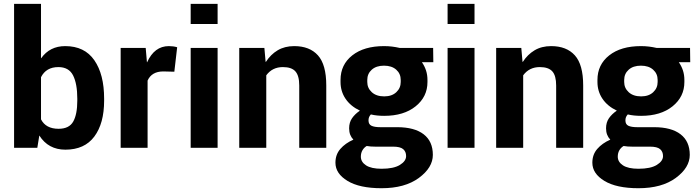

<svg xmlns="http://www.w3.org/2000/svg" viewBox="-20 -782 3686 1016"><path d="M326 10Q235.5 10 188 -65L177.5 0H54.5V-761.5H197V-474.5L198 -474Q243.5 -538 325 -538Q427.5 -538 479.2 -463.2Q531 -388.5 531 -260V-249.5Q531 -129 479.2 -59.5Q427.5 10 326 10ZM290 -100.5Q346 -100.5 367.5 -138.8Q389 -177 389 -249.5V-260Q389 -338.5 366.8 -382.8Q344.5 -427 289 -427Q224 -427 197 -373.5V-150.5Q222.5 -100.5 290 -100.5Z M761 0H618.5V-528.5H751L757.5 -453L758.5 -452.5Q797 -538 873.5 -538Q897.5 -538 917.5 -532L902.5 -402.5L844.5 -404Q782.5 -404 761 -355.5Z M1131.5 0H989V-528.5H1131.5ZM1131.5 -655H989V-761.5H1131.5Z M1706.5 0H1563.5V-329.5Q1563.5 -381.5 1543.2 -404.2Q1523 -427 1477 -427Q1421 -427 1389 -383.5V0H1246V-528.5H1379L1385.5 -455L1387 -454.5Q1412 -493.5 1449.2 -515.8Q1486.5 -538 1537 -538Q1618.5 -538 1662.5 -489Q1706.5 -440 1706.5 -330Z M2273 -453H2212.5Q2227 -432 2234.5 -408.8Q2242 -385.5 2242 -359V-348Q2242 -270 2179.5 -219.5Q2117 -169 2013 -169Q1993.5 -169 1976.2 -170.8Q1959 -172.5 1942.5 -176.5Q1936 -169.5 1933 -162Q1930 -154.5 1930 -145Q1930 -124 1945.8 -116.5Q1961.5 -109 1992 -109H2081.5Q2173 -109 2221.8 -71.5Q2270.5 -34 2270.5 37.5Q2270.5 105 2196.5 159.5Q2122.5 214 1999 214Q1882.5 214 1818.8 175.2Q1755 136.5 1755 79Q1755 36 1781 6Q1807 -24 1850 -43Q1839 -54.5 1833.2 -69.2Q1827.5 -84 1827.5 -103Q1827.5 -134 1842.8 -156.2Q1858 -178.5 1884.5 -196.5Q1834.5 -220.5 1808.2 -259.8Q1782 -299 1782 -348V-359Q1782 -440 1844.2 -489Q1906.5 -538 2012 -538Q2034.5 -538 2054.8 -535.5Q2075 -533 2094.5 -528.5H2272ZM1923.5 -348Q1923.5 -316 1947.5 -294Q1971.5 -272 2013 -272Q2053.5 -272 2077 -294Q2100.5 -316 2100.5 -348V-359Q2100.5 -392 2076.8 -413.2Q2053 -434.5 2012 -434.5Q1971 -434.5 1947.2 -413.2Q1923.5 -392 1923.5 -359ZM1965 -6Q1952.5 -6 1941.8 -6.8Q1931 -7.5 1920.5 -9.5Q1906 -1 1897.8 13.5Q1889.5 28 1889.5 47Q1889.5 75 1917 93Q1944.5 111 1999 111Q2063 111 2096 90.8Q2129 70.5 2129 44Q2129 20.5 2113.5 7.2Q2098 -6 2060 -6Z M2491 0H2348.5V-528.5H2491ZM2491 -655H2348.5V-761.5H2491Z M3066 0H2923V-329.5Q2923 -381.5 2902.8 -404.2Q2882.5 -427 2836.5 -427Q2780.5 -427 2748.5 -383.5V0H2605.5V-528.5H2738.5L2745 -455L2746.5 -454.5Q2771.5 -493.5 2808.8 -515.8Q2846 -538 2896.5 -538Q2978 -538 3022 -489Q3066 -440 3066 -330Z M3632.5 -453H3572Q3586.5 -432 3594 -408.8Q3601.5 -385.5 3601.5 -359V-348Q3601.5 -270 3539 -219.5Q3476.5 -169 3372.5 -169Q3353 -169 3335.8 -170.8Q3318.5 -172.5 3302 -176.5Q3295.5 -169.5 3292.5 -162Q3289.5 -154.5 3289.5 -145Q3289.5 -124 3305.2 -116.5Q3321 -109 3351.5 -109H3441Q3532.5 -109 3581.2 -71.5Q3630 -34 3630 37.5Q3630 105 3556 159.5Q3482 214 3358.5 214Q3242 214 3178.2 175.2Q3114.5 136.5 3114.5 79Q3114.5 36 3140.5 6Q3166.5 -24 3209.5 -43Q3198.5 -54.5 3192.8 -69.2Q3187 -84 3187 -103Q3187 -134 3202.2 -156.2Q3217.5 -178.5 3244 -196.5Q3194 -220.5 3167.8 -259.8Q3141.5 -299 3141.5 -348V-359Q3141.5 -440 3203.8 -489Q3266 -538 3371.5 -538Q3394 -538 3414.2 -535.5Q3434.5 -533 3454 -528.5H3631.5ZM3283 -348Q3283 -316 3307 -294Q3331 -272 3372.5 -272Q3413 -272 3436.5 -294Q3460 -316 3460 -348V-359Q3460 -392 3436.2 -413.2Q3412.5 -434.5 3371.5 -434.5Q3330.5 -434.5 3306.8 -413.2Q3283 -392 3283 -359ZM3324.5 -6Q3312 -6 3301.2 -6.8Q3290.5 -7.5 3280 -9.5Q3265.5 -1 3257.2 13.5Q3249 28 3249 47Q3249 75 3276.5 93Q3304 111 3358.5 111Q3422.5 111 3455.5 90.8Q3488.5 70.5 3488.5 44Q3488.5 20.5 3473 7.2Q3457.5 -6 3419.5 -6Z"/></svg>

Font: Roberto Sans
Style: Bold
Weight: 700
Designer: Google (font) & Cristiano Sobral (main changes)
Version: Version 1.000;October 12, 2021;FontCreator 14.0.0.2814 64-bi